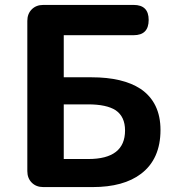

<svg xmlns="http://www.w3.org/2000/svg" viewBox="-20 -760 715 780"><path d="M156 0Q127 0 109 -18Q91 -36 91 -65V-675Q91 -704 109 -722Q127 -740 156 -740H337H523Q584 -740 584 -679Q584 -617 523 -617H239V-446H352Q479 -446 551 -399Q632 -344 632 -232Q632 -114 553 -54Q482 0 356 0ZM239 -114H339Q488 -114 488 -230Q488 -286 450 -312Q413 -336 338 -336H239V-225Z"/></svg>

Font: GenSenRounded TW B
Style: Regular
Weight: 700
Version: Version 1.501;PS 1;hotconv 16.6.51;makeotf.lib2.5.65220